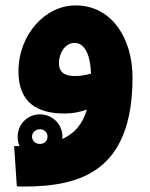

<svg xmlns="http://www.w3.org/2000/svg" viewBox="-20 -416 553 707"><path d="M66 271C274 271 468 217 468 -131C468 -275 391 -396 259 -396C148 -397 48 -290 48 -153C48 -38 117 2 218 2C246 2 275 -3 300 -13C284 43 253 76 209 96C209 93 210 90 210 87C210 42 173 5 127 5C81 5 45 42 45 87C45 100 47 111 52 122C46 122 39 122 32 122L42 270C53 271 56 271 66 271ZM197 -184C197 -220 220 -258 254 -258C293 -258 313 -213 315 -145C295 -139 274 -136 256 -136C218 -136 197 -150 197 -184ZM127 114C111 114 98 103 98 87C98 72 111 60 127 60C143 60 155 71 155 87C155 103 143 114 127 114Z"/></svg>

Font: Noto Sans Arabic UI XBd
Style: Regular
Weight: 800
Designer: Monotype Design Team, Nadine Chahine and Nizar Qandah
Foundry: Monotype Imaging Inc.
Version: Version 2.010